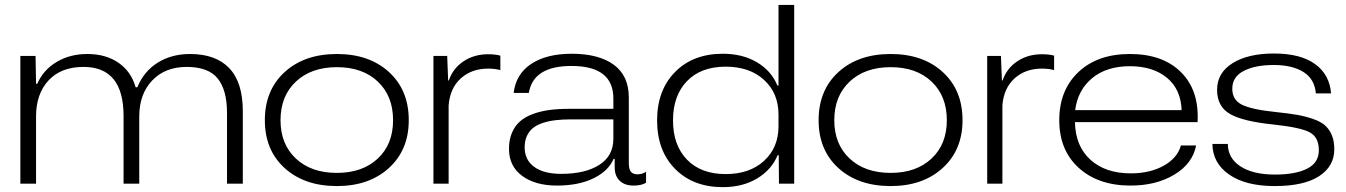

<svg xmlns="http://www.w3.org/2000/svg" viewBox="-20 -749 5488 783"><path d="M63 0V-521H125L127 -407.2H131.8Q157.2 -464.8 211.7 -496.8Q266.1 -528.8 335.9 -528.8Q411.6 -528.8 463.4 -492.9Q515.1 -457 533.2 -393.1H540Q566.9 -458.5 623.5 -493.7Q680.2 -528.8 754.9 -528.8Q859.9 -528.8 915 -470.9Q970.2 -413.1 970.2 -295.9V0H905.8V-288.1Q905.8 -381.8 867.7 -429Q829.6 -476.1 741.2 -476.1Q653.3 -476.1 600.6 -420.7Q547.9 -365.2 547.9 -273.9V0H483.9V-275.9Q483.9 -476.1 320.8 -476.1Q229 -476.1 178 -421.1Q127 -366.2 127 -273.9V0Z M1354 9.8Q1221.7 9.8 1140.9 -63.5Q1060.1 -136.7 1060.1 -258.8Q1060.1 -381.3 1140.9 -455.1Q1221.7 -528.8 1354 -528.8Q1485.8 -528.8 1566.4 -455.1Q1647 -381.3 1647 -258.8Q1647 -137.7 1566.2 -64Q1485.4 9.8 1354 9.8ZM1124 -258.8Q1124 -161.1 1186.5 -102.5Q1249 -43.9 1354 -43.9Q1458 -43.9 1520.5 -102.3Q1583 -160.6 1583 -258.8Q1583 -357.4 1520.8 -416.3Q1458.5 -475.1 1354 -475.1Q1249.5 -475.1 1186.8 -416.3Q1124 -357.4 1124 -258.8Z M1747.6 0V-521H1803.7L1807.6 -420.9H1810.5Q1827.1 -470.2 1870.4 -499Q1913.6 -527.8 1970.7 -527.8Q2001 -527.8 2020.5 -522V-462.9Q2000.5 -469.2 1970.7 -469.2Q1903.8 -469.2 1859.6 -429.7Q1815.4 -390.1 1809.6 -319.8V0Z M2251.5 7.8Q2163.1 7.8 2109.4 -31.7Q2055.7 -71.3 2055.7 -142.1Q2055.7 -178.7 2067.6 -207Q2079.6 -235.4 2100.3 -253.7Q2121.1 -272 2152.3 -283.7Q2183.6 -295.4 2219.7 -300.3Q2255.9 -305.2 2300.8 -305.2H2481.4V-347.2Q2481.4 -480 2310.5 -480Q2154.8 -480 2136.7 -370.1H2074.7Q2084 -447.3 2146.5 -488.5Q2209 -529.8 2311.5 -529.8Q2421.4 -529.8 2482.9 -485.1Q2544.4 -440.4 2544.4 -351.1V-83Q2544.4 -59.1 2553 -48.6Q2561.5 -38.1 2579.6 -38.1Q2599.6 -38.1 2614.7 -48.8V-3.9Q2596.7 7.8 2563.5 7.8Q2527.8 7.8 2507.3 -11.7Q2486.8 -31.2 2486.8 -66.9V-101.1H2482.4Q2460.9 -51.3 2400.1 -21.7Q2339.4 7.8 2251.5 7.8ZM2119.6 -147.9Q2119.6 -97.2 2158.4 -68.6Q2197.3 -40 2268.6 -40Q2366.7 -40 2424.1 -76.7Q2481.4 -113.3 2481.4 -183.1V-262.2H2310.5Q2274.9 -262.2 2247.1 -259Q2219.2 -255.9 2194.8 -248Q2170.4 -240.2 2154.3 -227.5Q2138.2 -214.8 2128.9 -194.8Q2119.6 -174.8 2119.6 -147.9Z M2927.7 14.2Q2806.6 14.2 2733.2 -60.1Q2659.7 -134.3 2659.7 -257.8Q2659.7 -381.3 2733.2 -455.6Q2806.6 -529.8 2927.7 -529.8Q3008.3 -529.8 3067.1 -494.9Q3126 -460 3150.4 -399.9H3154.8V-729H3218.8V0H3156.7L3155.8 -116.2H3151.4Q3126.5 -56.6 3067.6 -21.2Q3008.8 14.2 2927.7 14.2ZM2724.6 -257.8Q2724.6 -157.2 2781.5 -98.1Q2838.4 -39.1 2939.5 -39.1Q3037.1 -39.1 3095.9 -93Q3154.8 -147 3154.8 -233.9V-282.2Q3154.8 -369.1 3095.9 -423.1Q3037.1 -477.1 2939.5 -477.1Q2838.4 -477.1 2781.5 -418Q2724.6 -358.9 2724.6 -257.8Z M3612.3 9.8Q3480 9.8 3399.2 -63.5Q3318.4 -136.7 3318.4 -258.8Q3318.4 -381.3 3399.2 -455.1Q3480 -528.8 3612.3 -528.8Q3744.1 -528.8 3824.7 -455.1Q3905.3 -381.3 3905.3 -258.8Q3905.3 -137.7 3824.5 -64Q3743.7 9.8 3612.3 9.8ZM3382.3 -258.8Q3382.3 -161.1 3444.8 -102.5Q3507.3 -43.9 3612.3 -43.9Q3716.3 -43.9 3778.8 -102.3Q3841.3 -160.6 3841.3 -258.8Q3841.3 -357.4 3779.1 -416.3Q3716.8 -475.1 3612.3 -475.1Q3507.8 -475.1 3445.1 -416.3Q3382.3 -357.4 3382.3 -258.8Z M4005.9 0V-521H4062L4065.9 -420.9H4068.8Q4085.4 -470.2 4128.7 -499Q4171.9 -527.8 4229 -527.8Q4259.3 -527.8 4278.8 -522V-462.9Q4258.8 -469.2 4229 -469.2Q4162.1 -469.2 4117.9 -429.7Q4073.7 -390.1 4067.9 -319.8V0Z M4590.8 7.8Q4458.5 7.8 4379.2 -64.5Q4299.8 -136.7 4299.8 -258.8Q4299.8 -381.3 4377.9 -455.1Q4456.1 -528.8 4587.9 -528.8Q4722.2 -528.8 4796.6 -454.3Q4871.1 -379.9 4863.8 -251H4363.8Q4365.7 -152.8 4427 -97.4Q4488.3 -42 4591.8 -42Q4669.4 -42 4725.6 -73.2Q4781.7 -104.5 4795.9 -155.8H4857.9Q4843.8 -82 4769.5 -37.1Q4695.3 7.8 4590.8 7.8ZM4364.7 -299.8H4798.8Q4795.9 -384.8 4738.8 -431.9Q4681.6 -479 4587.9 -479Q4492.7 -479 4433.8 -430.2Q4375 -381.3 4364.7 -299.8Z M5178.2 9.8Q5060.5 9.8 4992.9 -36.9Q4925.3 -83.5 4924.3 -162.1H4987.3Q4987.3 -104 5038.6 -70.6Q5089.8 -37.1 5179.2 -37.1Q5263.7 -37.1 5311 -61.3Q5358.4 -85.4 5358.4 -136.2Q5358.4 -189.9 5320.6 -209.7Q5282.7 -229.5 5173.3 -241.2Q5048.8 -253.9 4996.1 -284.2Q4943.4 -314.5 4943.4 -382.8Q4943.4 -451.7 5006.3 -491.2Q5069.3 -530.8 5175.3 -530.8Q5283.7 -530.8 5343 -487.8Q5402.3 -444.8 5408.2 -368.2H5346.2Q5341.3 -426.8 5295.7 -455.3Q5250 -483.9 5175.3 -483.9Q5098.1 -483.9 5051.8 -459.7Q5005.4 -435.5 5005.4 -387.2Q5005.4 -341.3 5045.2 -321.8Q5085 -302.2 5183.6 -292Q5236.8 -286.6 5272 -280.3Q5307.1 -273.9 5337.6 -262.9Q5368.2 -252 5385.3 -236.1Q5402.3 -220.2 5411.9 -196.5Q5421.4 -172.9 5421.4 -140.1Q5421.4 -70.8 5359.4 -30.5Q5297.4 9.8 5178.2 9.8Z"/></svg>

Font: Lumene Sans Expanded Light
Style: Regular
Weight: 300
Width: 7
Designer: Deni Anggara
Version: Version 1.003;Glyphs 3.1.2 (3151)